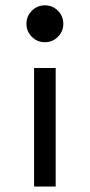

<svg xmlns="http://www.w3.org/2000/svg" viewBox="-20 -512 333 712"><path d="M106.4 -259.8H186.5V179.7H106.4ZM146.5 -492.2Q174.8 -492.2 194.8 -472.2Q214.8 -452.1 214.8 -423.8Q214.8 -395.5 194.8 -375.5Q174.8 -355.5 146.5 -355.5Q118.2 -355.5 98.1 -375.5Q78.1 -395.5 78.1 -423.8Q78.1 -452.1 98.1 -472.2Q118.2 -492.2 146.5 -492.2Z"/></svg>

Font: Sen
Style: Regular
Weight: 400
Designer: Kosal Sen, Philatype
Foundry: Philatype
Version: Version 2.000;gftools[0.9.31]